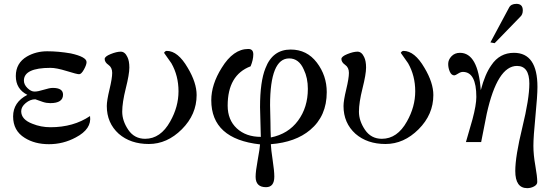

<svg xmlns="http://www.w3.org/2000/svg" viewBox="-20 -738 2839 996"><path d="M447 -136Q457 -69 373 -25Q308 10 234 10Q160 10 108 -23Q48 -60 48 -134Q48 -208 122 -246Q62 -276 62 -343.5Q62 -411 120 -445Q167 -472 225 -472Q283 -472 347 -461Q429 -443 429 -416Q429 -402 415.5 -377.5Q402 -353 390.5 -353Q379 -353 326 -369.5Q273 -386 242 -386Q104 -386 104 -320Q104 -299 122.5 -281Q141 -263 159 -263Q177 -263 207 -272.5Q237 -282 254 -282Q307 -282 307 -247Q307 -203 241 -203Q221 -203 203 -209L163 -223Q137 -223 113.5 -203.5Q90 -184 90 -161Q90 -118 148 -96Q192 -78 242 -78Q361 -78 447 -136Z M1000 -245Q1000 -144 923.5 -67.5Q847 9 752 9Q657 9 596 -44Q534 -100 534 -188Q534 -216 548 -274Q562 -332 562 -360Q562 -388 542.5 -401.5Q523 -415 523 -432Q523 -445 554 -457.5Q585 -470 606.5 -470Q628 -470 641 -442Q651 -422 651 -387.5Q651 -353 632.5 -279.5Q614 -206 614 -158.5Q614 -111 645.5 -64.5Q677 -18 733 -18Q813 -18 863 -108Q906 -184 906 -264.5Q906 -345 869 -410Q843 -446 831 -464Q837 -474 845 -474Q903 -474 954 -386Q1000 -309 1000 -245Z M1333 -28 1329 -182Q1329 -315 1357 -384Q1394 -481 1488 -481Q1572 -481 1623.5 -413.5Q1675 -346 1675 -260Q1675 -136 1589 -64Q1513 0 1385 10Q1386 37 1394.5 93Q1403 149 1403 178Q1403 233 1360 233Q1306 233 1306 179Q1306 151 1317 91Q1328 31 1329 11Q1076 -17 1076 -218Q1076 -300 1130 -386Q1190 -484 1268 -484Q1294 -484 1294 -456Q1294 -428 1280 -394Q1161 -349 1161 -190Q1161 -116 1208.5 -72Q1256 -28 1333 -28ZM1381 -192 1383 -104Q1383 -63 1385 -25Q1475 -43 1526 -112Q1577 -181 1577 -277Q1577 -334 1556 -377Q1531 -435 1480 -435Q1381 -435 1381 -192Z M2228 -245Q2228 -144 2151.5 -67.5Q2075 9 1980 9Q1885 9 1824 -44Q1762 -100 1762 -188Q1762 -216 1776 -274Q1790 -332 1790 -360Q1790 -388 1770.5 -401.5Q1751 -415 1751 -432Q1751 -445 1782 -457.5Q1813 -470 1834.5 -470Q1856 -470 1869 -442Q1879 -422 1879 -387.5Q1879 -353 1860.5 -279.5Q1842 -206 1842 -158.5Q1842 -111 1873.5 -64.5Q1905 -18 1961 -18Q2041 -18 2091 -108Q2134 -184 2134 -264.5Q2134 -345 2097 -410Q2071 -446 2059 -464Q2065 -474 2073 -474Q2131 -474 2182 -386Q2228 -309 2228 -245Z M2692 -684Q2692 -662 2678 -650L2546 -514L2524 -518L2621 -699Q2631 -718 2659 -718Q2692 -718 2692 -684ZM2768 -287Q2768 -241 2757.5 -134.5Q2747 -28 2747 18.5Q2747 65 2757 121Q2767 177 2767 206Q2767 220 2750.5 229Q2734 238 2715 238Q2653 238 2653 149Q2653 73 2689.5 -76.5Q2726 -226 2726 -304Q2726 -396 2662 -396Q2560 -396 2505 -148Q2485 -50 2476 -1H2397L2431 -119Q2451 -194 2451 -235Q2451 -365 2381 -365Q2370 -365 2356 -356Q2342 -347 2337 -347Q2322 -347 2313.5 -366Q2305 -385 2305 -406.5Q2305 -428 2322 -446Q2339 -464 2366 -464Q2460 -464 2474 -270Q2496 -354 2529 -400Q2572 -464 2646 -464Q2768 -464 2768 -287Z"/></svg>

Font: GFS Didot
Style: Regular
Weight: 400
Designer: Takis Katsoulidis and George D. Matthiopoulos
Foundry: Takis Katsoulidis and George D. Matthiopoulos
Version: Version 1.0